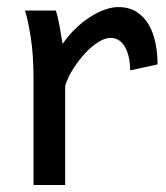

<svg xmlns="http://www.w3.org/2000/svg" viewBox="-20 -528 475 548"><path d="M75.7 0V-300.3Q75.7 -372.6 67.6 -422.6Q59.6 -472.7 51.3 -498H139.2Q142.1 -490.2 145 -477.8Q147.9 -465.3 150.4 -451.7Q152.8 -438 154.8 -424.8L158.7 -402.8Q176.3 -428.2 197 -447.8Q217.8 -467.3 239 -480.7Q260.3 -494.1 280.5 -501Q300.8 -507.8 317.4 -507.8Q348.1 -507.8 369.4 -494.4Q390.6 -481 404.1 -458.3Q417.5 -435.5 423.6 -406Q429.7 -376.5 429.7 -344.2L351.6 -327.1Q351.6 -345.2 348.1 -362.1Q344.7 -378.9 337.9 -391.8Q331.1 -404.8 320.6 -412.4Q310.1 -419.9 295.4 -419.9Q279.8 -419.9 260.7 -408Q241.7 -396 223.4 -376.5Q205.1 -356.9 189.5 -332.5Q173.8 -308.1 166 -283.2V0Z"/></svg>

Font: Andika Am
Style: Regular
Weight: 400
Designer: Victor Gaultney, Annie Olsen, Julie Remington, Don Collingsworth, Eric Hays, Becca Hirsbrunner
Foundry: SIL International
Version: Version 5.000